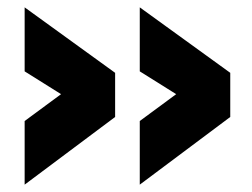

<svg xmlns="http://www.w3.org/2000/svg" viewBox="-20 -496 686 522"><path d="M47 -167 146 -240 47 -302V-476L293 -298V-178L47 6ZM360 -167 459 -240 360 -302V-476L606 -298V-178L360 6Z"/></svg>

Font: Cairo Black
Style: Regular
Weight: 900
Designer: Mohamed Gaber, the designers of Titillium
Foundry: Kief Type Foundry
Version: Version 2.009; ttfautohint (v1.5.33-1714) -l 8 -r 50 -G 200 